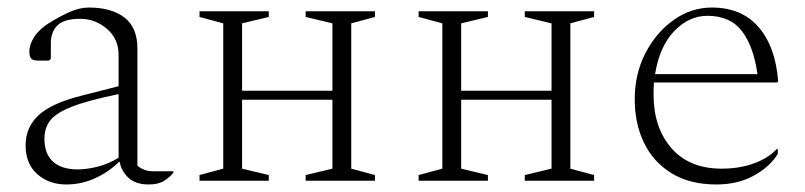

<svg xmlns="http://www.w3.org/2000/svg" viewBox="-20 -480 2137 510"><path d="M156 10Q110 10 79 -17.5Q48 -45 48 -94Q48 -142 82.5 -174Q117 -206 197 -226L295 -251V-334Q295 -377 264 -403.5Q233 -430 193 -430Q150 -430 132.5 -412.5Q115 -395 115 -365V-324L110 -319H84Q68 -319 63 -324Q58 -329 58 -343Q58 -362 71 -382Q84 -402 109 -418Q136 -435 163.5 -447.5Q191 -460 216 -460Q276 -460 310.5 -433.5Q345 -407 345 -351V-40Q353 -33 363.5 -29Q374 -25 388 -25H440L441 -24V-22Q434 -12 418 -1Q402 10 375 10Q340 10 321 -8Q302 -26 298 -50H296Q270 -24 233.5 -7Q197 10 156 10ZM98 -112Q98 -71 121 -50.5Q144 -30 186 -30Q211 -30 240 -37.5Q269 -45 295 -61V-230Q212 -213 169.5 -196Q127 -179 112.5 -159Q98 -139 98 -112Z M573 -418 510 -435V-450H694V-435L623 -418V-239H863V-418L792 -435V-450H976V-435L913 -418V-32L976 -15V0H792V-15L863 -32V-215H623V-32L694 -15V0H510V-15L573 -32Z M1155 -418 1092 -435V-450H1276V-435L1205 -418V-239H1445V-418L1374 -435V-450H1558V-435L1495 -418V-32L1558 -15V0H1374V-15L1445 -32V-215H1205V-32L1276 -15V0H1092V-15L1155 -32Z M1883 10Q1812 10 1763.5 -20Q1715 -50 1690.5 -101Q1666 -152 1666 -216Q1666 -284 1694.5 -339Q1723 -394 1769.5 -427Q1816 -460 1871 -460Q1950 -460 1995 -408Q2040 -356 2047 -264L2044 -261H1717Q1716 -246 1716 -229Q1716 -141 1763.5 -86.5Q1811 -32 1897 -32Q1944 -32 1982.5 -46Q2021 -60 2043 -84H2046V-71Q2024 -36 1981.5 -13Q1939 10 1883 10ZM1859 -438Q1810 -438 1771 -397.5Q1732 -357 1720 -283H1992Q1982 -356 1951 -397Q1920 -438 1859 -438Z"/></svg>

Font: Spectral ExtraLight
Style: Regular
Weight: 275
Designer: Jean-Baptiste Levee
Foundry: Production Type
Version: Version 2.001